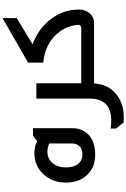

<svg xmlns="http://www.w3.org/2000/svg" viewBox="242 -1012 1007 1531"><g transform="rotate(-90 745.5 -246.5)"><path d="M489 -487V-175Q489 -89 430 -38Q375 9 279 9Q173 9 113 -59Q55 -120 55 -224Q55 -337 128 -410Q193 -476 289 -476Q340 -476 386 -453L428 -487ZM367 -358Q332 -372 301 -372Q245 -372 210.5 -331Q176 -290 176 -224Q176 -162 203.5 -127.5Q231 -93 280 -93Q324 -93 346 -117Q367 -141 367 -176Z M847 -460V-102H898V0H846Q838 120 751 184Q679 237 574 237Q556 237 535 236L486 175V132Q518 137 548 137Q725 137 725 -35V-460Z M1367 -730V-617L1158 -490Q1287 -443 1365 -336Q1435 -238 1435 -122Q1435 -68 1404.5 -34Q1374 0 1326 0H890V-102H1287Q1313 -102 1313 -128Q1305 -222 1244 -292Q1162 -389 1019 -404Q1012 -404 1012 -412V-526Z"/></g></svg>

Font: Almarai Bold
Style: Regular
Weight: 700
Designer: Boutros International 2019
Foundry: Created by Boutros International 2019
Version: Version 1.10